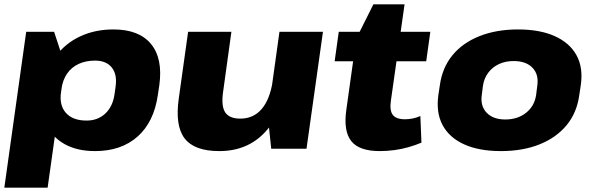

<svg xmlns="http://www.w3.org/2000/svg" viewBox="-21 -687 2743 887"><path d="M418 11Q335 11 277 -21.5Q219 -54 193 -113.5Q167 -173 177 -254L182 -288Q194 -369 237.5 -428Q281 -487 349.5 -519Q418 -551 503 -551Q621 -551 676.5 -484Q732 -417 715 -293L708 -247Q690 -123 614.5 -56Q539 11 418 11ZM100 -540H229L279 -388L199 180H-1ZM379 -130Q431 -130 465.5 -162.5Q500 -195 508 -251L513 -287Q521 -343 495.5 -375Q470 -407 418 -407Q375 -407 342 -391.5Q309 -376 289 -347Q269 -318 263 -277L261 -262Q252 -201 283.5 -165.5Q315 -130 379 -130Z M1010 -265Q1000 -198 1019 -168.5Q1038 -139 1089 -139Q1150 -139 1188 -183.5Q1226 -228 1239 -313L1318 -400L1308 -328Q1285 -164 1203.5 -76.5Q1122 11 992 11Q877 11 832 -47.5Q787 -106 805 -233L848 -540H1048ZM1395 0H1232L1216 -152L1270 -540H1471Z M1733 11Q1638 11 1601.5 -35.5Q1565 -82 1579 -180L1625 -509L1704 -667H1848L1785 -223Q1778 -177 1793.5 -156.5Q1809 -136 1850 -136Q1867 -136 1885 -139.5Q1903 -143 1921 -151L1926 -28Q1900 -17 1867.5 -7.5Q1835 2 1800.5 6.5Q1766 11 1733 11ZM1544 -540H1967L1948 -404H1525Z M2293 11Q2192 11 2123.5 -20Q2055 -51 2024 -108.5Q1993 -166 2004 -247L2011 -293Q2022 -374 2069 -431.5Q2116 -489 2194 -520Q2272 -551 2372 -551Q2473 -551 2542 -520Q2611 -489 2642.5 -431.5Q2674 -374 2662 -293L2655 -247Q2644 -166 2596.5 -108.5Q2549 -51 2471.5 -20Q2394 11 2293 11ZM2313 -135Q2371 -135 2410 -166.5Q2449 -198 2456 -250L2461 -290Q2469 -343 2439 -374Q2409 -405 2352 -405Q2314 -405 2284 -391Q2254 -377 2234.5 -351Q2215 -325 2210 -290L2205 -250Q2197 -198 2227 -166.5Q2257 -135 2313 -135Z"/></svg>

Font: Pathway Extreme 28pt ExtraBold
Style: Italic
Weight: 800
Italic angle: -8°
Designer: Eduardo Rodriguez Tunni
Foundry: Eduardo Rodriguez Tunni
Version: Version 1.001;gftools[0.9.26]